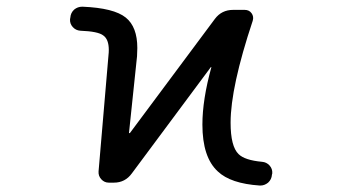

<svg xmlns="http://www.w3.org/2000/svg" viewBox="-20 -577 1040 585"><path d="M634.8 -519.5Q655.3 -546.9 690.4 -546.9H725.6Q739.3 -546.9 746.6 -536.6Q753.9 -526.4 750 -513.7Q682.6 -311.5 682.6 -203.1Q682.6 -130.9 707 -107.4Q725.6 -88.9 778.3 -84Q792 -83 801.3 -72.8Q810.5 -62.5 809.6 -48.8L808.6 -44.9Q807.6 -30.3 796.9 -20.5Q786.1 -11.7 773.4 -11.7Q772.5 -11.7 771.5 -11.7Q682.6 -17.6 643.6 -54.7Q596.7 -97.7 596.7 -197.3Q596.7 -273.4 624 -372.1Q624 -372.1 623.5 -372.6Q623 -373 622.1 -372.1L381.8 -48.8Q361.3 -20.5 327.1 -20.5H311.5Q297.9 -20.5 288.6 -30.8Q279.3 -41 280.3 -54.7L310.5 -408.2Q311.5 -417 311.5 -424.8Q311.5 -457 294.9 -468.8Q279.3 -481.4 224.6 -483.4Q210.9 -484.4 201.7 -494.6Q192.4 -504.9 193.4 -518.6L194.3 -523.4Q195.3 -538.1 206.1 -547.9Q216.8 -556.6 230.5 -556.6Q230.5 -556.6 231.4 -556.6Q327.1 -552.7 363.3 -523.4Q398.4 -495.1 398.4 -430.7Q398.4 -418.9 397.5 -405.3L373 -171.9Q373 -171.9 374 -171.4Q375 -170.9 376 -171.9Z"/></svg>

Font: Rounded-L Mgen+ 2m regular
Style: Regular
Weight: 400
Designer: [Source Han Sans]
Ryoko NISHIZUKA  (kana & ideographs); Paul D. Hunt (Latin, Greek & Cyrillic); Wenlong ZHANG  (bopomofo
Version: Version 1.059.20150602